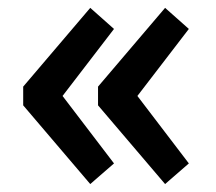

<svg xmlns="http://www.w3.org/2000/svg" viewBox="-20 -509 540 481"><path d="M225.6 -245.1V-292L393.6 -489.3L453.1 -436.5L324.2 -268.6L453.1 -99.6L393.6 -47.9ZM38.1 -245.1V-292L206.1 -489.3L265.6 -436.5L136.7 -268.6L265.6 -99.6L206.1 -47.9Z"/></svg>

Font: Reddit Sans Strawberry
Style: Bold
Weight: 700
Designer: Stephen Hutchings
Foundry: Reddit
Version: Version 1.013